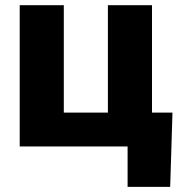

<svg xmlns="http://www.w3.org/2000/svg" viewBox="-20 -566 720 742"><path d="M56.2 0H473.1V156.2H637.7L646.5 -130.9H567.4V-545.9H397V-130.9H226.6V-545.9H56.2Z"/></svg>

Font: Inter ExtraBold
Style: Regular
Weight: 800
Designer: Rasmus Andersson
Foundry: rsms
Version: Version 4.001;git-9221beed3